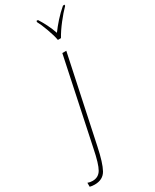

<svg xmlns="http://www.w3.org/2000/svg" viewBox="-382 -828 911 1130"><g transform="rotate(-30 73.0 -263.0)"><path d="M-98 240Q-42 240 -18 197Q6 154 27 53L150 -526H123L1 52Q-18 147 -38 181Q-58 215 -98 215Q-116 215 -131 209V236Q-117 240 -98 240ZM139 -606H160Q181 -644 214.5 -687Q248 -730 276 -758L277 -766H266Q233 -738 204.5 -706Q176 -674 155 -645Q144 -678 127.5 -710.5Q111 -743 96 -766H86L85 -758Q98 -735 116 -686Q134 -637 139 -606Z"/></g></svg>

Font: Noto Sans Display Condensed Thin
Style: Italic
Weight: 250
Width: 3
Italic angle: -12°
Designer: Monotype Design Team
Foundry: Monotype Imaging Inc.
Version: Version 1.900